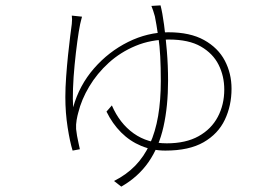

<svg xmlns="http://www.w3.org/2000/svg" viewBox="-20 -619 1040 714"><path d="M285 -557Q284 -553 282 -545.5Q280 -538 278 -529Q273 -505 267.5 -464.5Q262 -424 257.5 -378Q253 -332 251.5 -290Q250 -248 252 -220Q275 -302 329.5 -364.5Q384 -427 456.5 -463Q529 -499 606 -499Q687 -499 739 -470Q791 -441 816 -393.5Q841 -346 841 -289Q841 -226 816 -173.5Q791 -121 737 -90Q683 -59 595 -59Q547 -59 505 -76.5Q463 -94 430.5 -126.5Q398 -159 376 -204L396 -227Q425 -160 477 -123Q529 -86 600 -86Q671 -86 718.5 -112.5Q766 -139 790 -184.5Q814 -230 814 -286Q814 -336 793 -378Q772 -420 727 -446Q682 -472 608 -472Q541 -472 484.5 -448.5Q428 -425 384.5 -385.5Q341 -346 312 -297.5Q283 -249 271 -200Q268 -190 265 -173Q262 -156 263 -139Q264 -128 266.5 -114Q269 -100 272 -87Q275 -74 277 -64L250 -59Q240 -91 231.5 -145.5Q223 -200 223 -258Q223 -293 226 -334Q229 -375 233 -414Q237 -453 241 -484Q245 -515 247 -530Q248 -540 248 -547Q248 -554 247 -561ZM577 -599Q584 -572 590 -527.5Q596 -483 600.5 -429.5Q605 -376 605 -319Q605 -224 588 -148Q571 -72 532.5 -16.5Q494 39 431 75L404 54Q450 31 483 -3Q516 -37 537 -83Q558 -129 568 -187.5Q578 -246 578 -318Q578 -420 569.5 -477Q561 -534 556 -558Q553 -569 549.5 -579.5Q546 -590 543 -597Z"/></svg>

Font: Noto Sans JP Thin Thin
Style: Regular
Weight: 250
Version: Version 2.004-H2;hotconv 1.0.118;makeotfexe 2.5.65603